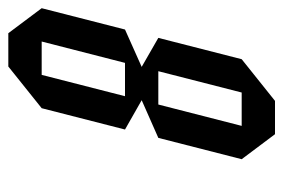

<svg xmlns="http://www.w3.org/2000/svg" viewBox="-134 -574 707 480"><g transform="rotate(-90 220.0 -333.5)"><path d="M208.3 0H125L62.5 -83.3L115.8 -291.7L210 -333.3L136.7 -375L190 -583.3L294.2 -666.7H377.5L440 -583.3L386.7 -375L293.3 -333.3L365.8 -291.7L312.5 -83.3ZM220 -375H303.3L356.7 -583.3H273.3ZM145.8 -83.3H229.2L282.5 -291.7H199.2Z"/></g></svg>

Font: Yulong
Style: Italic
Weight: 400
Italic angle: -14.25°
Designer: GGBotNet
Foundry: f0n7.com
Version: 1.00